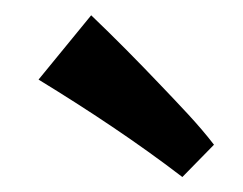

<svg xmlns="http://www.w3.org/2000/svg" viewBox="-20 -949 323 255"><path d="M31.2 -843.3C96.7 -803.2 161.1 -760.7 222.2 -713.9L264.2 -756.8C243.2 -784.2 218.3 -809.6 193.8 -835.4C163.6 -867.2 132.8 -898.4 101.1 -928.7Z"/></svg>

Font: Luckiest Guy
Style: Regular
Weight: 400
Designer: Astigmatic (AOETI)
Foundry: Astigmatic (AOETI)
Version: Version 1.001